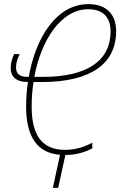

<svg xmlns="http://www.w3.org/2000/svg" viewBox="-20 -744 608 934"><path d="M429 -22V-50C398 -33 354 -15 296 -15C187 -15 134 -83 134 -225C134 -273 138 -312 143 -345H185C424 -345 545 -436 545 -592C545 -670 502 -724 410 -724C256 -724 153 -562 120 -370H114C74 -370 58 -386 58 -417C58 -438 65 -459 76 -481H49C39 -460 32 -439 32 -413C32 -374 55 -345 116 -345C110 -306 107 -265 107 -225C107 -73 166 1 272 9L237 170H263L298 10C354 10 398 -6 429 -22ZM189 -370H147C179 -545 275 -699 409 -699C483 -699 518 -658 518 -591C518 -450 406 -370 189 -370Z"/></svg>

Font: Noto Sans Condensed Thin
Style: Italic
Weight: 100
Width: 3
Italic angle: -12°
Designer: Monotype Design Team
Foundry: Monotype Imaging Inc.
Version: Version 2.013